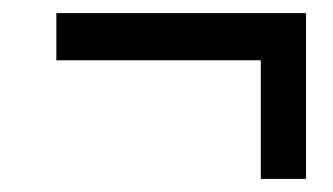

<svg xmlns="http://www.w3.org/2000/svg" viewBox="-20 -416 508 293"><path d="M378 -143V-324H66V-396H447V-143Z"/></svg>

Font: Noto Serif Condensed ExtraBold
Style: Italic
Weight: 800
Width: 3
Italic angle: -12°
Designer: Monotype Design Team
Foundry: Monotype Imaging Inc.
Version: Version 2.014; ttfautohint (v1.8.4.7-5d5b)